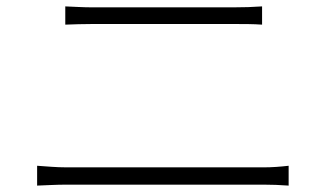

<svg xmlns="http://www.w3.org/2000/svg" viewBox="-20 -654 1040 600"><path d="M96 -74C127 -75 154 -77 189 -77H803C828 -77 856 -76 882 -74V-136C856 -133 830 -131 803 -131H189C154 -131 127 -134 96 -136ZM184 -577C212 -578 238 -579 270 -579H707C739 -579 772 -579 799 -577V-634C772 -632 741 -631 707 -631H270C239 -631 212 -633 184 -634Z"/></svg>

Font: Source Han Sans SC Light
Style: Regular
Weight: 300
Designer: Ryoko NISHIZUKA (kana & ideographs); Paul D. Hunt (Latin, Greek & Cyrillic); Wenlong ZHANG (bopomofo); Sandoll Communica
Foundry: Adobe Systems Incorporated
Version: Version 1.004;PS 1.004;hotconv 1.0.82;makeotf.lib2.5.63406